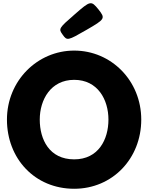

<svg xmlns="http://www.w3.org/2000/svg" viewBox="-20 -1153 917 1188"><path d="M368 -938C395 -900 399 -901 515 -968C631 -1035 633 -1039 589 -1095C544 -1150 540 -1150 442 -1064C343 -978 341 -975 368 -938ZM23 -413C23 -172 195 15 439 15C676 15 854 -172 854 -413C854 -654 668 -840 439 -840C212 -840 23 -654 23 -413ZM226 -413C226 -536 294 -659 439 -659C585 -659 651 -536 651 -413C651 -290 589 -167 439 -167C285 -167 226 -290 226 -413Z"/></svg>

Font: Hussar Print
Style: Bold
Weight: 700
Foundry: Cannot Into Space Fonts
Version: Version 2.00